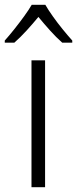

<svg xmlns="http://www.w3.org/2000/svg" viewBox="-50 -785 323 805"><path d="M139 0H82V-532H139ZM140 -765Q152 -744 171.5 -716.5Q191 -689 213 -662Q235 -635 253 -615V-606H211Q186 -628 160 -657Q134 -686 111 -714Q88 -686 62 -657.5Q36 -629 10 -606H-30V-615Q-12 -635 9.5 -662Q31 -689 51 -716.5Q71 -744 83 -765Z"/></svg>

Font: Noto Sans Display Light
Style: Regular
Weight: 300
Designer: Monotype Design Team
Foundry: Monotype Imaging Inc.
Version: Version 2.003